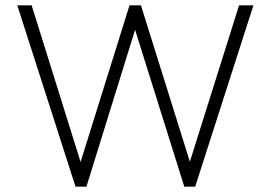

<svg xmlns="http://www.w3.org/2000/svg" viewBox="-20 -702 1018 722"><path d="M264 0 45 -682H99L283 -93L467 -682H510L694 -94L879 -682H933L714 0H673L488 -590L305 0Z"/></svg>

Font: Outfit ExtraLight
Style: Regular
Weight: 200
Designer: Rodrigo Fuenzalida
Foundry: fragTYPE
Version: Version 1.100; ttfautohint (v1.8.4.7-5d5b);gftools[0.9.27]